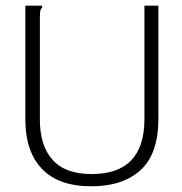

<svg xmlns="http://www.w3.org/2000/svg" viewBox="-20 -643 640 674"><path d="M301 11Q186 11 127.5 -50Q69 -111 69 -223V-623H128V-616Q123 -612 121.5 -605Q120 -598 120 -581V-222Q120 -132 164.5 -82Q209 -32 302 -32Q487 -32 487 -225V-623H536V-226Q536 -103 473.5 -46Q411 11 301 11Z"/></svg>

Font: Inconsolata Expanded Light
Style: Regular
Weight: 300
Width: 7
Monospace: yes
Designer: Raph Levien, Cyreal, Brenton Simpson
Foundry: Raph Levien, Cyreal, Google
Version: Version 3.001; ttfautohint (v1.8.2.53-6de2)